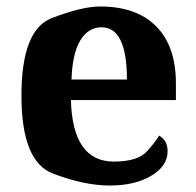

<svg xmlns="http://www.w3.org/2000/svg" viewBox="-20 -569 611 599"><path d="M502.9 -97.2Q502.9 -51.3 452.1 -20.8Q401.4 9.8 322.3 9.8Q243.2 9.8 145 -27.6Q46.9 -64.9 46.9 -270.5Q46.9 -476.1 141.4 -512.5Q235.8 -548.8 292.5 -548.8Q405.3 -548.8 467 -487.1Q528.8 -425.3 528.8 -308.1V-256.8H201.2Q206.5 -64.9 335 -64.9Q409.7 -64.9 438.5 -96.9Q467.3 -128.9 476.1 -146Q502.9 -131.3 502.9 -97.2ZM376 -320.8Q376 -483.9 296.9 -483.9Q254.9 -483.9 230.2 -442.4Q205.6 -400.9 203.1 -320.8Z"/></svg>

Font: DroidSerif-Bold
Style: Bold
Weight: 700
Foundry: Ascender Corporation
Version: Version 1.00 build 112